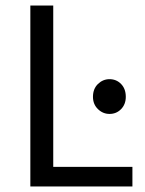

<svg xmlns="http://www.w3.org/2000/svg" viewBox="-20 -676 526 696"><path d="M90 0V-656H173V-71H460V0ZM377 -263Q353 -263 335 -280.5Q317 -298 317 -325Q317 -354 335 -371.5Q353 -389 377 -389Q402 -389 419 -371.5Q436 -354 436 -325Q436 -298 419 -280.5Q402 -263 377 -263Z"/></svg>

Font: Source Sans 3 ExtraLight
Style: Regular
Weight: 400
Version: Version 3.052;hotconv 1.1.0;makeotfexe 2.6.0